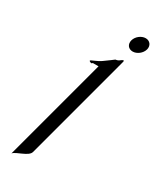

<svg xmlns="http://www.w3.org/2000/svg" viewBox="-208 -863 771 940"><g transform="rotate(30 177.5 -393.5)"><path d="M353.5 -757.8C360 -782.2 344.9 -802.2 320.9 -802.2C296.5 -802.2 271.1 -782.2 264.6 -757.8C257.9 -732.9 272.7 -713.4 297.1 -713.4C321 -713.4 346.8 -732.9 353.5 -757.8ZM279.7 -636.2C281.8 -644 283.1 -648.7 283.1 -651.2C283.1 -653.1 282.4 -653.8 281 -653.8C275.7 -653.8 267.5 -647 261.4 -642.6C254.4 -638.2 243.9 -637.2 243.9 -637.2C243.9 -637.2 217.4 -616.7 192.8 -599.6C171.6 -584.5 139.2 -574.7 138.2 -570.8C137 -566.4 147.8 -563 150.7 -563C154.2 -563 156.3 -567.4 156.3 -567.4H189L32.9 15.1C48.8 -3.9 113.3 -15.1 120.9 -43.5Z"/></g></svg>

Font: Pierce
Style: Oblique
Weight: 400
Italic angle: -15°
Version: Version 0.2.0